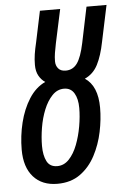

<svg xmlns="http://www.w3.org/2000/svg" viewBox="-54 -800 561 850"><g transform="rotate(-5 226.0 -375.0)"><path d="M167 10Q99 10 60.5 -33Q22 -76 22 -154Q22 -215 36.5 -274Q51 -333 80 -378.5Q109 -424 152 -444Q135 -455 124 -474.5Q113 -494 113 -523Q113 -547 116.5 -570Q120 -593 127 -622L156 -760H246L214 -611Q209 -586 206 -568Q203 -550 203 -531Q203 -512 214 -499Q225 -486 247 -486Q279 -486 298 -512.5Q317 -539 330 -601L363 -760H452L418 -599Q406 -538 386 -499Q366 -460 328 -443Q384 -406 384 -309Q384 -258 372.5 -202.5Q361 -147 335.5 -98.5Q310 -50 268.5 -20Q227 10 167 10ZM173 -68Q203 -68 225.5 -92Q248 -116 262.5 -154Q277 -192 284.5 -235Q292 -278 292 -316Q292 -357 277 -382Q262 -407 232 -407Q202 -407 179.5 -383.5Q157 -360 142 -323Q127 -286 120 -243.5Q113 -201 113 -163Q113 -121 126.5 -94.5Q140 -68 173 -68Z"/></g></svg>

Font: Noto Sans ExtraCondensed Medium
Style: Italic
Weight: 500
Width: 2
Italic angle: -12°
Designer: Monotype Design Team
Foundry: Monotype Imaging Inc.
Version: Version 2.013; ttfautohint (v1.8.4.7-5d5b)